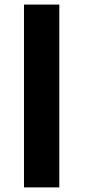

<svg xmlns="http://www.w3.org/2000/svg" viewBox="-20 -815 386 835"><path d="M84.3 0V-795.1H237.9V0Z"/></svg>

Font: Alexandria
Style: Regular
Weight: 400
Designer: Mohamed Gaber
Foundry: Kief Type Foundry
Version: Version 5.100